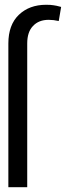

<svg xmlns="http://www.w3.org/2000/svg" viewBox="-20 -782 291 804"><path d="M59 -720Q103 -762 173 -762Q193 -762 204 -760Q214 -759 236 -753L226 -694Q204 -699 184 -699Q142 -699 118 -673Q94 -648 94 -600V2H15V-600Q15 -678 59 -720Z"/></svg>

Font: Sinter Normal
Style: Regular
Weight: 350
Foundry: Adobe & rsms
Version: Version 1.000